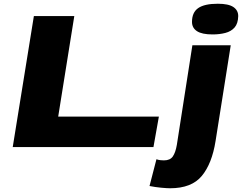

<svg xmlns="http://www.w3.org/2000/svg" viewBox="-20 -786 1293 1026"><path d="M48 0 161 -700H377L291 -163H829L800 0ZM1144 -766Q1201 -766 1227 -748.5Q1253 -731 1253 -700Q1252 -660 1233.5 -639Q1215 -618 1184 -610Q1153 -602 1116 -602Q1059 -602 1032.5 -619.5Q1006 -637 1006 -669Q1006 -720 1039.5 -743Q1073 -766 1144 -766ZM1213 -544 1132 -33Q1113 88 1058.5 154Q1004 220 889 220Q872 220 840.5 217Q809 214 779 208L816 65Q827 69 838 70Q849 71 856 71Q889 71 903.5 50Q918 29 925 -12L1008 -544Z"/></svg>

Font: Georama ExtraExtended
Style: Bold Italic
Weight: 700
Width: 8
Italic angle: -9°
Designer: Jean-Baptiste Levee
Foundry: Production Type
Version: Version 1.000